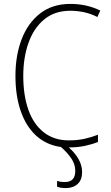

<svg xmlns="http://www.w3.org/2000/svg" viewBox="-20 -744 570 982"><path d="M316 218Q303 218 291 216Q279 214 272 211V181Q288 187 312 187Q365 187 365 130Q365 96 344.5 66Q324 36 292 8Q216 -3 164.5 -50.5Q113 -98 86 -176Q59 -254 59 -356Q59 -461 91 -544Q123 -627 185.5 -675.5Q248 -724 340 -724Q423 -724 493 -690L478 -657Q443 -675 407.5 -682Q372 -689 340 -689Q260 -689 206.5 -645Q153 -601 126 -525.5Q99 -450 99 -356Q99 -257 125 -183Q151 -109 203.5 -67.5Q256 -26 333 -26Q377 -26 414 -34.5Q451 -43 481 -55V-18Q452 -6 414.5 2Q377 10 332 10Q400 71 400 136Q400 176 377 197Q354 218 316 218Z"/></svg>

Font: Noto Sans Mono Condensed ExtraLight
Style: Regular
Weight: 200
Width: 3
Designer: Monotype Design Team
Foundry: Monotype Imaging Inc.
Version: Version 2.014; ttfautohint (v1.8.4.7-5d5b)